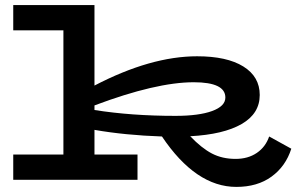

<svg xmlns="http://www.w3.org/2000/svg" viewBox="-20 -706 1194 754"><path d="M1124 -122Q1102 -53 1046.5 -12.5Q991 28 908 28Q749 28 616 -170Q471 -175 351 -196V-99H520V0H32V-99H229V-587H32V-686H351V-370Q572 -485 754 -485Q871 -485 935.5 -445Q1000 -405 1000 -333Q1000 -260 929 -219Q858 -178 727 -171Q772 -124 812.5 -103Q853 -82 905 -82Q954 -82 988.5 -105.5Q1023 -129 1037 -170ZM351 -274Q496 -251 669 -251Q761 -251 813 -270Q865 -289 865 -323Q865 -383 741 -383Q593 -383 351 -292Z"/></svg>

Font: BioRhyme Expanded
Style: Bold
Weight: 700
Width: 7
Designer: Aoife Mooney
Foundry: Aoife Mooney Type
Version: Version 1.000